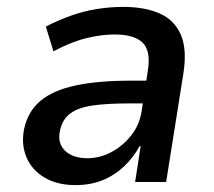

<svg xmlns="http://www.w3.org/2000/svg" viewBox="-20 -528 622 557"><path d="M199 9Q146 9 109 -13Q72 -35 56.5 -72.5Q41 -110 50 -154Q61 -205 97.5 -235.5Q134 -266 199 -280Q264 -294 359 -294H421L411 -228H354Q291 -228 249 -222Q207 -216 184 -199Q161 -182 154 -149Q146 -113 168.5 -91Q191 -69 234 -69Q269 -69 302.5 -86.5Q336 -104 360.5 -135Q385 -166 391 -206L409 -324Q418 -381 393.5 -404.5Q369 -428 312 -428Q274 -428 229.5 -417Q185 -406 135 -379L113 -451Q150 -470 187 -483Q224 -496 262 -502Q300 -508 337 -508Q400 -508 443 -489Q486 -470 504.5 -427.5Q523 -385 512 -315L462 0H372L388 -104H385Q367 -71 339.5 -45Q312 -19 277 -5Q242 9 199 9Z"/></svg>

Font: Nunito Sans 7pt SemiCondensed SemiBold
Style: Italic
Weight: 600
Width: 4
Italic angle: -9°
Designer: Vernon Adams
Foundry: Vernon Adams
Version: Version 3.101;gftools[0.9.27]